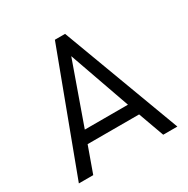

<svg xmlns="http://www.w3.org/2000/svg" viewBox="-157 -830 951 971"><g transform="rotate(-30 318.5 -345.0)"><path d="M606 0H523.4L469.2 -149.9H168.5L114.7 0H30.8L289.1 -689.9H348.6ZM444.8 -220.7 319.3 -576.7 192.9 -220.7Z"/></g></svg>

Font: Acari Sans
Style: Regular
Weight: 400
Designer: Alfredo Marco Pradil and Stefan Peev
Foundry: Hanken Design Co.
Version: Version 1.045;February 4, 2021;FontCreator 13.0.0.2655 64-bi